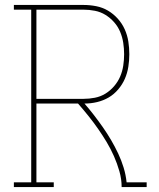

<svg xmlns="http://www.w3.org/2000/svg" viewBox="-20 -755 640 775"><path d="M36 0V-19H106V-716H36V-735H317Q343 -735 368.5 -730Q394 -725 416 -712Q438 -699 455.5 -679.5Q473 -660 483.5 -636.5Q494 -613 498 -587.5Q502 -562 502 -536Q502 -511 498 -485.5Q494 -460 484 -437Q474 -414 457 -394Q440 -374 418.5 -361.5Q397 -349 372 -343Q347 -337 321 -337Q341 -314 359.5 -290Q378 -266 395.5 -241Q413 -216 428.5 -189.5Q444 -163 457 -135.5Q470 -108 479 -78.5Q488 -49 491 -19H572V0H471Q471 -32 462 -63.5Q453 -95 440 -124.5Q427 -154 410.5 -181.5Q394 -209 375.5 -235.5Q357 -262 336.5 -287.5Q316 -313 295 -337H127V-19H197V0ZM317 -356Q340 -356 363 -360.5Q386 -365 405.5 -377Q425 -389 440.5 -407Q456 -425 465 -446Q474 -467 477.5 -490Q481 -513 481 -536Q481 -559 477.5 -582Q474 -605 465 -626.5Q456 -648 440.5 -665.5Q425 -683 405.5 -695Q386 -707 363 -711.5Q340 -716 317 -716H127V-356Z"/></svg>

Font: Iosevka Curly Slab ThEx
Style: Regular
Weight: 100
Width: 7
Monospace: yes
Designer: Belleve Invis
Foundry: Belleve Invis
Version: Version 11.1.0; ttfautohint (v1.8.3)